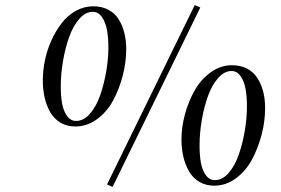

<svg xmlns="http://www.w3.org/2000/svg" viewBox="-20 -732 1116 762"><path d="M149.9 -413.1Q149.9 -452.1 158.4 -493.2Q167 -534.2 184.3 -572.3Q201.7 -610.4 225.1 -640.6Q248.5 -670.9 281 -689Q313.5 -707 350.1 -707Q384.3 -707 410.4 -693.1Q436.5 -679.2 451.4 -654.8Q466.3 -630.4 473.6 -600.8Q481 -571.3 481 -537.1Q481 -484.9 467 -431.4Q453.1 -377.9 428.5 -332.5Q403.8 -287.1 364.5 -258.5Q325.2 -230 278.8 -230Q245.6 -230 220.2 -245.1Q194.8 -260.3 179.7 -286.4Q164.6 -312.5 157.2 -344.5Q149.9 -376.5 149.9 -413.1ZM221.2 -389.2Q221.2 -350.1 226.6 -320.8Q231.9 -291.5 246.1 -271.7Q260.3 -252 282.2 -252Q312 -252 337.2 -280.8Q362.3 -309.6 377.7 -354.2Q393.1 -398.9 401.6 -448.7Q410.2 -498.5 410.2 -543.9Q410.2 -583 404.5 -613.3Q398.9 -643.6 384.5 -664.3Q370.1 -685.1 348.1 -685.1Q319.3 -685.1 294.7 -657Q270 -628.9 254.4 -585Q238.8 -541 230 -489.5Q221.2 -438 221.2 -389.2ZM404.8 0 752.9 -711.9 774.9 -702.1 426.8 9.8ZM700.2 -178.2Q700.2 -227.5 714.1 -278.8Q728 -330.1 752.9 -373.8Q777.8 -417.5 816.7 -445.3Q855.5 -473.1 900.9 -473.1Q935.5 -473.1 961.4 -459.2Q987.3 -445.3 1002.4 -420.9Q1017.6 -396.5 1024.9 -366.9Q1032.2 -337.4 1032.2 -303.2Q1032.2 -251 1018.3 -197.5Q1004.4 -144 979.7 -98.4Q955.1 -52.7 915.8 -23.9Q876.5 4.9 830.1 4.9Q796.9 4.9 771.2 -10.3Q745.6 -25.4 730.5 -51.5Q715.3 -77.6 707.8 -109.6Q700.2 -141.6 700.2 -178.2ZM772 -154.8Q772 -115.7 777.3 -86.2Q782.7 -56.6 796.9 -36.9Q811 -17.1 833 -17.1Q862.8 -17.1 887.7 -45.9Q912.6 -74.7 928 -119.4Q943.4 -164.1 951.7 -213.9Q960 -263.7 960 -309.1Q960 -348.6 954.6 -378.7Q949.2 -408.7 935.1 -429.4Q920.9 -450.2 898.9 -450.2Q870.1 -450.2 845.5 -422.1Q820.8 -394 805.2 -350.3Q789.6 -306.6 780.8 -255.1Q772 -203.6 772 -154.8Z"/></svg>

Font: Dehuti Alt
Style: Bold-Italic
Weight: 700
Version: Version 1.2